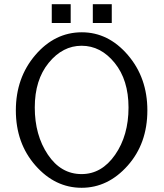

<svg xmlns="http://www.w3.org/2000/svg" viewBox="-20 -869 776 911"><path d="M55.2 -345.2Q55.2 -500 147.7 -607.9Q240.2 -715.8 368.2 -715.8Q494.1 -715.8 586.7 -607.9Q679.2 -500 679.2 -345.2Q679.2 -188 585.7 -83Q492.2 22 367.2 22Q241.2 22 148.2 -83.7Q55.2 -189.5 55.2 -345.2ZM367.2 -43Q462.4 -43 526.1 -134.5Q589.8 -226.1 589.8 -358.9Q589.8 -489.7 523.9 -570.8Q458 -651.9 367.2 -651.9Q277.3 -651.9 211.2 -571Q145 -490.2 145 -359.1Q145 -228 207 -135.5Q269 -43 367.2 -43ZM225.6 -759.8V-849.1H315.4V-759.8ZM420.4 -759.8V-849.1H510.3V-759.8Z"/></svg>

Font: CMU Sans Serif
Style: Medium
Weight: 500
Version: Version 0.7.0